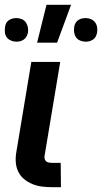

<svg xmlns="http://www.w3.org/2000/svg" viewBox="-24 -777 424 797"><path d="M193 0Q172 0 151 -2.5Q130 -5 110.5 -13Q91 -21 75.5 -34Q60 -47 51.5 -65Q43 -83 41.5 -104Q40 -125 44 -147L106 -520H226L161 -130Q160 -124 161.5 -117.5Q163 -111 168 -107Q173 -103 179.5 -102Q186 -101 192 -101H228L229 0ZM332 -604Q320 -604 309 -608.5Q298 -613 292 -621.5Q286 -630 284 -641.5Q282 -653 284 -665Q285 -673 289 -680.5Q293 -688 300 -693Q307 -698 315.5 -700Q324 -702 332 -702Q343 -702 353.5 -697.5Q364 -693 370.5 -684.5Q377 -676 379 -664.5Q381 -653 379 -641Q377 -633 373.5 -625.5Q370 -618 362.5 -613Q355 -608 347.5 -606Q340 -604 332 -604ZM44 -604Q33 -604 22 -608.5Q11 -613 4.5 -621.5Q-2 -630 -3.5 -641.5Q-5 -653 -3 -665Q-2 -673 1.5 -680.5Q5 -688 12.5 -693Q20 -698 28 -700Q36 -702 44 -702Q56 -702 66.5 -697.5Q77 -693 83 -684.5Q89 -676 91.5 -664.5Q94 -653 92 -641Q90 -633 86 -625.5Q82 -618 75 -613Q68 -608 60 -606Q52 -604 44 -604ZM130 -600 169 -757H271L213 -600Z"/></svg>

Font: Iosevka Aile
Style: Bold Italic
Weight: 700
Italic angle: -9°
Designer: Belleve Invis
Foundry: Belleve Invis
Version: Version 28.0.1; ttfautohint (v1.8.4)